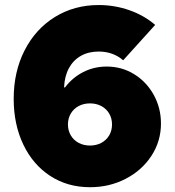

<svg xmlns="http://www.w3.org/2000/svg" viewBox="-20 -741 704 774"><path d="M35.2 -342.8Q35.2 -451.7 79.1 -537.8Q123 -624 201.2 -672.4Q279.3 -720.7 377.9 -720.7Q442.4 -720.7 502 -699.7Q561.5 -678.7 605.5 -640.6L476.6 -498Q435.5 -533.2 377.9 -533.2Q336.9 -533.2 306.2 -515.9Q275.4 -498.5 257.8 -466.1Q240.2 -433.6 238.3 -388.7H242.2Q272 -428.2 315.4 -450.4Q358.9 -472.7 410.2 -472.7Q471.2 -472.7 521.2 -441.7Q571.3 -410.6 600.1 -357.9Q628.9 -305.2 628.9 -243.2Q628.9 -171.9 590.6 -113Q552.2 -54.2 486.8 -20.3Q421.4 13.7 342.8 13.7Q252.4 13.7 182.6 -31.7Q112.8 -77.1 74 -158.2Q35.2 -239.3 35.2 -342.8ZM431.6 -239.3Q431.6 -263.7 420.2 -283.2Q408.7 -302.7 388.4 -313.5Q368.2 -324.2 342.8 -324.2Q317.4 -324.2 297.1 -313.5Q276.9 -302.7 265.4 -283.2Q253.9 -263.7 253.9 -239.3Q253.9 -214.8 265.4 -195.3Q276.9 -175.8 297.1 -165Q317.4 -154.3 342.8 -154.3Q368.2 -154.3 388.4 -165Q408.7 -175.8 420.2 -195.3Q431.6 -214.8 431.6 -239.3Z"/></svg>

Font: Wanted Sans ExtraBlack
Style: Regular
Weight: 900
Designer: Original Design by Kil Hyung-jin and Kang Hanbin, Wanted Lab, Inc; Hangeul from Source Han Sans by Jang Soo-young and Ka
Foundry: Wanted Lab, Inc.
Version: Version 1.001